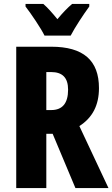

<svg xmlns="http://www.w3.org/2000/svg" viewBox="-20 -950 568 970"><path d="M205 -770H337C358 -811 403 -879 431 -917V-930H344C321 -910 299 -888 270 -853C244 -885 220 -912 199 -930H109V-917C137 -881 187 -807 205 -770ZM239 -714H62V0H214V-274H246L361 0H528L381 -313C448 -356 480 -419 480 -505C480 -645 401 -714 239 -714ZM238 -586C296 -586 324 -557 324 -497C324 -428 295 -394 239 -394H214V-586Z"/></svg>

Font: Noto Sans Arabic UI XCn XBd
Style: Regular
Weight: 800
Width: 2
Designer: Monotype Design Team, Nadine Chahine and Nizar Qandah
Foundry: Monotype Imaging Inc.
Version: Version 2.010